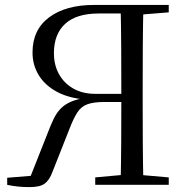

<svg xmlns="http://www.w3.org/2000/svg" viewBox="-20 -748 750 777"><path d="M9.1 0V-28.6L135.3 -38.9L98.5 -21.4L173.5 -211Q186.1 -244.3 198 -268.6Q210 -292.9 226.9 -309.8Q243.9 -326.6 269.2 -337.2Q294.5 -347.7 333 -353.4L332.2 -344.7Q259.9 -349.9 211 -376.2Q162.1 -402.4 136.8 -443.7Q111.6 -485 111.6 -535.4Q111.6 -627.9 179 -678Q246.5 -728 359.9 -728H515.6V-693.4H379.4Q289.3 -693.4 243.8 -651.6Q198.2 -609.9 198.2 -532.7Q198.2 -484.9 218.8 -447.8Q239.5 -410.7 277 -389.5Q314.6 -368.2 365.8 -368.2H514.3V-335.3H402.5Q359 -335.3 333.8 -326.1Q308.7 -316.9 293.2 -293.3Q277.7 -269.7 260.6 -225.2L192.2 -52.1Q180.5 -19.9 161.5 -5.4Q142.6 9.2 100 9.2Q73.7 9.2 52 6.9Q30.3 4.6 9.1 0ZM468 0Q470 -84.1 470.5 -169.4Q471 -254.7 471 -345.7V-361Q471 -469.9 470.5 -557.6Q470 -645.2 468 -728H560.4Q558.4 -644.8 557.9 -560.4Q557.4 -476.1 557.4 -391.1V-336.8Q557.4 -251.7 557.9 -167.7Q558.4 -83.6 560.4 0ZM365.4 0V-30.1L496.9 -42.1H525L662.9 -30.1V0ZM513.5 -686.9V-728H662.9V-698L525 -686.9Z"/></svg>

Font: Noto Serif KR
Style: Regular
Weight: 200
Designer: Ryoko NISHIZUKA 西塚涼子 (kana & ideographs); Frank Grießhammer (Latin, Greek & Cyrillic); Wenlong ZHANG 张文龙 (bopomofo); San
Foundry: Adobe
Version: Version 2.001;hotconv 1.1.0;makeotfexe 2.6.0